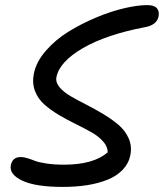

<svg xmlns="http://www.w3.org/2000/svg" viewBox="-20 -757 648 759"><path d="M228 -18.1Q120.1 -18.1 67.9 -43Q15.6 -67.9 22.9 -104Q29.3 -136.2 62 -136.2Q73.7 -136.2 88.6 -131.6Q103.5 -127 118.4 -121.1Q133.3 -115.2 163.8 -110.6Q194.3 -106 232.9 -106Q349.6 -106 405.8 -154.8Q405.8 -177.2 387.9 -197.5Q370.1 -217.8 341.8 -233.9Q313.5 -250 279.5 -266.6Q245.6 -283.2 213.4 -302.2Q181.2 -321.3 155.8 -343.5Q130.4 -365.7 118.4 -397.2Q106.4 -428.7 113.8 -465.8Q123 -512.2 161.1 -556.2Q199.2 -600.1 250.7 -631.8Q302.2 -663.6 360.6 -688Q418.9 -712.4 471.7 -724.6Q524.4 -736.8 562 -736.8Q589.4 -736.8 600.1 -724.6Q610.8 -712.4 606.9 -691.9Q599.1 -656.7 549.8 -648.9Q399.9 -620.1 307.6 -566.7Q215.3 -513.2 203.1 -452.1Q199.2 -432.1 214.8 -412.8Q230.5 -393.6 258.5 -377.2Q286.6 -360.8 320.8 -343.5Q355 -326.2 388.7 -305.9Q422.4 -285.6 449 -262.9Q475.6 -240.2 489 -209.2Q502.4 -178.2 495.1 -143.1Q488.8 -110.8 465.3 -86.2Q441.9 -61.5 405.8 -46.9Q369.6 -32.2 325 -25.1Q280.3 -18.1 228 -18.1Z"/></svg>

Font: Shantell Sans Bouncy
Style: Italic
Weight: 400
Italic angle: -11.31°
Designer: Stephen Nixon, Anya Danilova, Shantell Martin
Foundry: Arrow Type
Version: Version 1.006;[9816181b4]